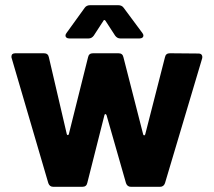

<svg xmlns="http://www.w3.org/2000/svg" viewBox="-20 -719 823 739"><path d="M166 -14 25 -495Q24 -497 24 -501Q24 -514 39 -514H149Q165 -514 168 -499L237 -203Q238 -199 241 -199Q244 -199 245 -203L319 -499Q322 -514 338 -514H436Q452 -514 455 -499L531 -202Q532 -198 535 -198Q538 -198 539 -202L615 -499Q618 -514 634 -514L744 -513Q753 -513 756.5 -507.5Q760 -502 758 -494L615 -14Q610 0 596 0H484Q470 0 465 -14L390 -276Q388 -280 385.5 -280Q383 -280 382 -276L316 -15Q313 0 297 0H185Q171 0 166 -14ZM232 -582Q232 -587 236 -592L306 -689Q313 -699 327 -699H435Q449 -699 456 -689L528 -592Q532 -587 532 -582Q532 -577 528 -574Q524 -571 517 -571H443Q431 -571 423 -582L386 -639Q384 -642 381.5 -642Q379 -642 378 -639L341 -582Q333 -571 321 -571H247Q240 -571 236 -574Q232 -577 232 -582Z"/></svg>

Font: Barlow
Style: Bold
Weight: 700
Designer: Jeremy Tribby
Foundry: Jeremy Tribby
Version: Version 1.101 August 23, 2024